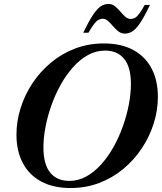

<svg xmlns="http://www.w3.org/2000/svg" viewBox="-20 -936 816 968"><path d="M199 -193Q199 -107.5 233 -65.8Q267 -24 329.5 -24Q374.5 -24 415 -46.2Q455.5 -68.5 490.2 -107.2Q525 -146 552.5 -195.2Q580 -244.5 599.5 -299.2Q619 -354 629.5 -408.8Q640 -463.5 640 -512Q640 -597.5 606 -639.2Q572 -681 510 -681Q464.5 -681 424 -658.8Q383.5 -636.5 348.8 -597.8Q314 -559 286.5 -509.8Q259 -460.5 239.5 -405.8Q220 -351 209.5 -296.2Q199 -241.5 199 -193ZM776 -448Q776 -380 755 -313.5Q734 -247 695 -188.2Q656 -129.5 601.5 -84.2Q547 -39 480 -13.5Q413 12 336 12Q248.5 12 187.5 -21Q126.5 -54 94.8 -114.5Q63 -175 63 -257Q63 -325 84 -391.5Q105 -458 144 -516.8Q183 -575.5 237.5 -620.8Q292 -666 359.2 -691.5Q426.5 -717 503 -717Q591 -717 651.8 -684Q712.5 -651 744.2 -590.8Q776 -530.5 776 -448ZM736 -911Q707.5 -851 686.2 -819.8Q665 -788.5 647 -777.5Q629 -766.5 609.5 -766.5Q591.5 -766.5 577 -777.8Q562.5 -789 549.8 -804Q537 -819 524.5 -830.2Q512 -841.5 497.5 -841.5Q487 -841.5 476.5 -835.8Q466 -830 454.2 -815Q442.5 -800 426 -771H399.5Q429 -831.5 450 -862.5Q471 -893.5 489 -904.8Q507 -916 526.5 -916Q545 -916 559.2 -904.8Q573.5 -893.5 586 -878.5Q598.5 -863.5 611.2 -852Q624 -840.5 639.5 -840.5Q650.5 -840.5 660.8 -846.2Q671 -852 682.5 -867.5Q694 -883 709.5 -911Z"/></svg>

Font: Newsreader 60pt SemiBold
Style: Italic
Weight: 600
Italic angle: -17°
Designer: Hugues Gentile
Foundry: Production Type
Version: Version 1.003